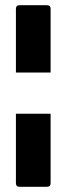

<svg xmlns="http://www.w3.org/2000/svg" viewBox="-20 -716 256 736"><path d="M55 0Q41 0 41 -14V-280H174V-14Q174 0 160 0ZM41 -438V-682Q41 -696 55 -696H160Q174 -696 174 -682V-438Z"/></svg>

Font: AL Dynamic
Style: Bold
Weight: 700
Version: Version 1.000; ttfautohint (v1.8.2) -l 8 -r 50 -G 200 -x 14 